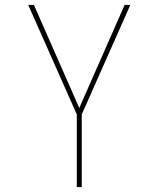

<svg xmlns="http://www.w3.org/2000/svg" viewBox="-20 -755 640 775"><path d="M290 0V-293L94 -735H117L300 -319L483 -735H506L310 -293V0Z"/></svg>

Font: Iosevka Aile Thin
Style: Regular
Weight: 100
Designer: Belleve Invis
Foundry: Belleve Invis
Version: Version 31.1.0; ttfautohint (v1.8.4)